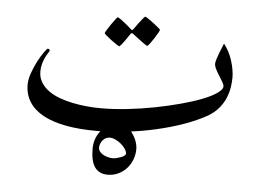

<svg xmlns="http://www.w3.org/2000/svg" viewBox="-47 -489 995 740"><g transform="rotate(5 450.5 -119.0)"><path d="M458 103.5Q458 95.2 451.4 85.2Q444.8 75.2 434.8 66.9Q424.8 58.6 413.1 53Q401.4 47.4 391.1 47.4Q374 47.4 363.3 60.8Q352.5 74.2 352.5 89.4Q352.5 97.2 357.7 104Q362.8 110.8 370.8 115.5Q378.9 120.1 389.2 122.8Q399.4 125.5 410.2 125.5Q416 125.5 424.3 123.3Q432.6 121.1 440.4 118.2Q448.2 115.2 453.1 111.3Q458 107.4 458 103.5ZM496.1 82.5Q496.1 104.5 488.3 124.3Q480.5 144 466.8 158.7Q453.1 173.3 434.6 181.9Q416 190.4 394 190.4Q361.8 190.4 345 167.5Q328.1 144.5 328.1 95.2Q328.1 74.7 335 55.7Q341.3 39.1 352.1 25.9Q343.3 25.9 334.5 25.9Q268.1 25.9 216.3 15.9Q164.6 5.9 129.4 -13.4Q94.2 -32.7 75.7 -61.8Q57.1 -90.8 57.1 -128.9Q57.1 -149.4 66.2 -174.8Q75.2 -200.2 86.9 -222.2Q98.6 -244.1 109.4 -258.8Q120.1 -273.4 122.6 -273.4Q126 -273.4 128.9 -270.8Q131.8 -268.1 129.9 -264.6Q127.4 -259.8 122.3 -252Q117.2 -244.1 112.5 -233.4Q107.9 -222.7 104.7 -210Q101.6 -197.3 101.6 -182.6Q101.6 -160.2 112.5 -142.1Q123.5 -124 141.8 -110.6Q160.2 -97.2 184.3 -88.1Q208.5 -79.1 235.6 -73.5Q262.7 -67.9 291 -65.2Q319.3 -62.5 345.2 -62.5Q394.5 -62.5 448 -68.4Q501.5 -74.2 553 -84.2Q604.5 -94.2 650.9 -106.7Q697.3 -119.1 732.7 -132.8Q768.1 -146.5 788.8 -160.9Q809.6 -175.3 809.6 -187.5Q809.6 -193.8 803.7 -204.1L790 -226.6Q782.2 -238.8 776.1 -250.7Q770 -262.7 770 -272Q770 -278.8 773.7 -290Q777.3 -301.3 781.7 -313.2Q786.1 -325.2 790.8 -335.9Q795.4 -346.7 797.4 -352.1Q807.1 -339.8 815.7 -324Q824.2 -308.1 829.8 -290.3Q835.4 -272.5 838.4 -255.6Q841.3 -238.8 841.3 -225.1Q841.3 -208.5 838.4 -188.2Q835.4 -168 827.1 -147Q818.8 -126 802.7 -106.2Q786.6 -86.4 760.7 -70.8Q722.7 -49.3 672.4 -31.2Q622.1 -13.2 565.4 -0.5Q518.6 10.3 469.7 16.6Q472.7 19.5 474.6 22.9Q484.9 36.6 490.5 52.7Q496.1 68.8 496.1 82.5ZM546.9 -383.3Q546.9 -380.9 540.8 -370.1Q534.7 -359.4 527.1 -347.7Q519.5 -335.9 512.5 -326.7Q505.4 -317.4 502.4 -317.4Q501.5 -317.4 492.2 -323.7L472.7 -337.9L445.3 -358.9Q440.4 -363.3 436 -358.9Q425.8 -344.7 418 -332.5L404.3 -314.5Q397.9 -306.6 396 -306.6Q394 -306.6 384.3 -313Q374.5 -319.3 364.3 -327.1L344.7 -342.8Q335.9 -350.1 335.9 -352.1Q335.9 -354.5 342.3 -365Q348.6 -375.5 356.4 -386.7L372.1 -408.2Q378.9 -417.5 379.9 -417.5Q383.3 -417.5 392.1 -411.1L410.2 -397.5Q421.4 -388.7 434.6 -376.5Q438.5 -373.5 440.2 -373Q441.9 -372.6 445.3 -377.9L463.9 -403.8Q471.2 -413.6 478 -421.4Q484.9 -429.2 485.8 -429.2Q487.8 -429.2 497.8 -422.6Q507.8 -416 518.6 -407.7L538.1 -392.1Q546.9 -384.8 546.9 -383.3Z"/></g></svg>

Font: Simplified Naskh
Style: Regular
Weight: 400
Designer: SIL International
Foundry: Arabeyes
Version: 1.02_alpha